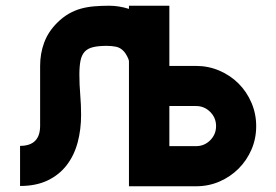

<svg xmlns="http://www.w3.org/2000/svg" viewBox="-20 -650 964 670"><path d="M874 -210Q874 -166 857.5 -128Q841 -90 812.5 -61.5Q784 -33 746 -16.5Q708 0 664 0H430V-435Q430 -442 423.5 -454Q417 -466 412 -471Q400 -484 384.5 -487Q369 -490 353 -490Q324 -490 305 -485.5Q286 -481 275.5 -469.5Q265 -458 261 -438.5Q257 -419 257 -390Q257 -355 260 -319.5Q263 -284 263 -249Q263 -198 251 -153Q239 -108 213 -74Q187 -40 146.5 -20.5Q106 -1 50 -1V-141Q120 -141 120 -211V-420Q120 -463 134 -501Q148 -539 179 -570Q199 -590 220 -602Q241 -614 263 -620Q285 -626 309.5 -628Q334 -630 361 -630Q395 -630 430 -619V-630H571V-420H664Q707 -420 745.5 -403.5Q784 -387 812.5 -358.5Q841 -330 857.5 -291.5Q874 -253 874 -210ZM734 -210Q734 -239 713.5 -259.5Q693 -280 664 -280H571V-140H664Q693 -140 713.5 -160.5Q734 -181 734 -210Z"/></svg>

Font: CAT North
Style: Regular
Weight: 400
Designer: Peter Wiegel
Foundry: Peter Wiegel
Version: Version 1.000